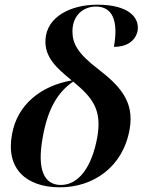

<svg xmlns="http://www.w3.org/2000/svg" viewBox="-20 -789 622 819"><path d="M233 10C377 11 505 -76 533 -238C554 -356 491 -423 398 -495C311 -561 289 -604 289 -655C289 -725 337 -761 389 -761C459 -761 486 -702 466 -589C519 -589 558 -613 567 -658C576 -714 529 -769 395 -769C282 -769 180 -718 174 -621C169 -545 222 -498 286 -446C155 -423 53 -343 31 -215C4 -68 93 9 233 10ZM238 0C169 -1 137 -64 162 -202C184 -327 227 -396 292 -441C373 -374 416 -323 395 -204C372 -76 315 1 238 0Z"/></svg>

Font: Noto Serif Display SemiBold
Style: Italic
Weight: 600
Italic angle: -12°
Designer: Monotype Design Team
Foundry: Monotype Imaging Inc.
Version: Version 2.009